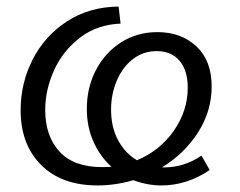

<svg xmlns="http://www.w3.org/2000/svg" viewBox="-20 -557 731 586"><path d="M595 -82 620 -38Q550 9 473 9Q430 9 387 -7Q331 9 278 9Q168 9 105.5 -53.5Q43 -116 43 -221Q43 -303 79.5 -375Q116 -447 184 -491.5Q252 -536 342 -537L348 -485Q276 -482 224 -442Q172 -402 145 -342.5Q118 -283 118 -221Q118 -142 161.5 -94.5Q205 -47 291 -47Q311 -47 320 -48Q285 -80 265 -125Q245 -170 245 -225Q245 -290 273 -343.5Q301 -397 350 -428Q399 -459 460 -459Q533 -459 579.5 -415.5Q626 -372 626 -293Q626 -218 584.5 -153Q543 -88 474 -46H480Q542 -46 595 -82ZM398 -68Q468 -97 510.5 -158Q553 -219 553 -289Q553 -342 528 -371.5Q503 -401 458 -401Q417 -401 385.5 -376.5Q354 -352 336.5 -311Q319 -270 319 -222Q319 -169 340.5 -129Q362 -89 398 -68Z"/></svg>

Font: Bitter Pro
Style: Italic
Weight: 400
Italic angle: -9°
Designer: Sol Matas, and Bitter project Authors
Foundry: Sol Matas
Version: Version 1.010